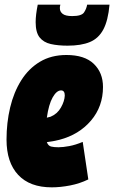

<svg xmlns="http://www.w3.org/2000/svg" viewBox="-20 -794 490 824"><path d="M359 -24Q322 -6 280.5 2Q239 10 202 10Q108 10 58 -43.5Q8 -97 8 -195Q8 -267 23.5 -332.5Q39 -398 71 -449Q103 -500 151.5 -529Q200 -558 265 -558Q343 -558 382.5 -520Q422 -482 422 -421Q422 -337 370.5 -276.5Q319 -216 235 -194Q207 -187 181 -184Q187 -168 199.5 -165Q212 -162 231 -162Q250 -162 277 -167Q304 -172 335 -185ZM242 -406Q223 -406 206 -376Q189 -346 181 -289Q191 -291 197 -293Q226 -305 241.5 -332.5Q257 -360 258 -384Q258 -406 242 -406ZM270 -598Q229 -598 198 -605Q167 -612 150 -633.5Q133 -655 133 -699Q133 -730 142 -774H239Q237 -767 237 -764Q237 -761 237 -758Q237 -744 249 -734.5Q261 -725 290 -725Q330 -725 340.5 -740.5Q351 -756 354 -774H450Q444 -706 423.5 -667.5Q403 -629 365.5 -613.5Q328 -598 270 -598Z"/></svg>

Font: Georama Condensed Black
Style: Italic
Weight: 900
Width: 3
Italic angle: -9°
Designer: Jean-Baptiste Levee
Foundry: Production Type
Version: Version 1.000